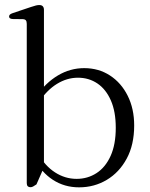

<svg xmlns="http://www.w3.org/2000/svg" viewBox="-20 -752 612 782"><path d="M159 -712V-70.5L128.5 -1Q119.5 5 114.5 7.8Q109.5 10.5 103.5 10.5Q97 10.5 93 6.5Q89 2.5 89 -6V-654.5Q89 -664.5 85.5 -669Q82 -673.5 73 -674L31.5 -674.5Q23.5 -675 20.2 -677.8Q17 -680.5 17 -684.5Q17 -689.5 20.5 -692.8Q24 -696 33 -699L106 -723.5Q119 -728 126.8 -729.8Q134.5 -731.5 140 -731.5Q149.5 -731.5 154.2 -726.5Q159 -721.5 159 -712ZM139 -337 128.5 -361Q166 -415 216 -444.8Q266 -474.5 323 -474.5Q382 -474.5 428 -444.5Q474 -414.5 500.2 -361.8Q526.5 -309 526.5 -241Q526.5 -162.5 496.2 -106.2Q466 -50 415 -19.5Q364 11 302 11Q242.5 11 195.5 -19.5Q148.5 -50 121 -104.5L136 -125.5Q163 -76.5 204 -50Q245 -23.5 292 -23.5Q337 -23.5 373.2 -47Q409.5 -70.5 430.5 -117Q451.5 -163.5 451.5 -231.5Q451.5 -297.5 431.5 -343Q411.5 -388.5 376.8 -412Q342 -435.5 297.5 -435.5Q253 -435.5 212.2 -410.5Q171.5 -385.5 139 -337Z"/></svg>

Font: Fraunces Light
Style: Regular
Weight: 300
Version: Version 1.000;[b76b70a41]